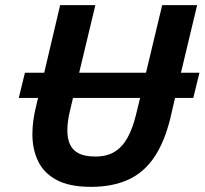

<svg xmlns="http://www.w3.org/2000/svg" viewBox="-20 -713 796 747"><path d="M334 14Q251 14 201 -12.5Q151 -39 128.5 -85.5Q106 -132 106 -191Q106 -216 109.5 -243Q113 -270 120 -298L128 -332H53L77 -430H152L214 -693H351L288 -430H548L611 -693H747L684 -430H756L732 -332H661L643 -254Q620 -160 579.5 -100.5Q539 -41 478 -13.5Q417 14 334 14ZM351 -104Q396 -104 426 -122.5Q456 -141 476 -177Q496 -213 509 -266L525 -332H264L252 -281Q247 -261 244.5 -241.5Q242 -222 242 -205Q242 -176 251.5 -153Q261 -130 285 -117Q309 -104 351 -104Z"/></svg>

Font: Ubuntu Sans
Style: Bold Italic
Weight: 700
Italic angle: -13.5°
Designer: Dalton Maag Ltd
Foundry: Dalton Maag Ltd
Version: Version 1.006